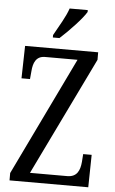

<svg xmlns="http://www.w3.org/2000/svg" viewBox="-61 -972 606 1013"><g transform="rotate(5 241.5 -465.5)"><path d="M191 -784V-771H226C274 -814 342 -886 362 -921V-931H266C251 -886 219 -835 191 -784ZM29 0H446L449 -172H404L401 -130C397 -85 382 -49 330 -49H133L436 -674V-714H49L45 -542H90L94 -585C97 -627 111 -665 159 -665H331L29 -39Z"/></g></svg>

Font: Noto Serif Georgian ExtraCondensed
Style: Regular
Weight: 400
Width: 2
Designer: Monotype Design Team, Akaki Razmadze
Foundry: Google LLC
Version: Version 2.003